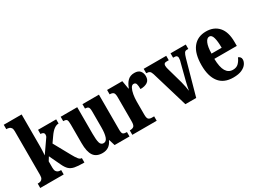

<svg xmlns="http://www.w3.org/2000/svg" viewBox="-49 -1375 2653 1999"><g transform="rotate(-30 1278.0 -375.0)"><path d="M13 0V-53H25Q34 -53 47 -57Q60 -61 69.5 -75Q79 -89 79 -118V-646Q79 -673 69 -686Q59 -699 46 -703Q33 -707 25 -707H13V-760H228V-378Q228 -360 227 -337.5Q226 -315 225 -295.5Q224 -276 223 -270L323 -414Q336 -430 337.5 -440.5Q339 -451 339 -457Q339 -470 327.5 -478Q316 -486 296 -486V-536H514V-486Q486 -486 458 -465.5Q430 -445 399 -400L355 -337L465 -138Q488 -96 505.5 -74.5Q523 -53 541 -53H544V0H533Q467 0 428 -8Q389 -16 365 -38.5Q341 -61 320 -106L256 -241L228 -196V-118Q228 -90 237.5 -76Q247 -62 259.5 -57.5Q272 -53 281 -53H295V0Z M759 10Q685 10 652 -38Q619 -86 619 -188V-413Q619 -456 610.5 -469.5Q602 -483 571 -483H568V-536H767V-215Q767 -142 777 -108Q787 -74 819 -74Q852 -74 866 -115.5Q880 -157 880 -227V-419Q880 -463 867.5 -473Q855 -483 833 -483H830V-536H1028V-116Q1028 -72 1041.5 -62.5Q1055 -53 1078 -53H1086V0H907L885 -72H881Q844 10 759 10Z M1120 0V-53H1124Q1152 -53 1168 -65.5Q1184 -78 1184 -125V-415Q1184 -459 1170 -471Q1156 -483 1129 -483H1126V-536H1309L1326 -437H1330Q1350 -491 1380 -519.5Q1410 -548 1459 -548Q1506 -548 1527 -522.5Q1548 -497 1548 -458Q1548 -412 1516.5 -391Q1485 -370 1432 -370Q1432 -411 1425.5 -432Q1419 -453 1395 -453Q1375 -453 1361 -426.5Q1347 -400 1340 -359.5Q1333 -319 1333 -277V-120Q1333 -76 1347 -64.5Q1361 -53 1385 -53H1413V0Z M1628 -435Q1619 -464 1606 -473.5Q1593 -483 1566 -483V-536H1837V-483H1811Q1791 -483 1783.5 -474.5Q1776 -466 1776 -452Q1776 -439 1778.5 -427.5Q1781 -416 1784 -406L1837 -218Q1854 -152 1860 -102Q1864 -122 1868.5 -147Q1873 -172 1880 -198L1930 -392Q1936 -411 1938.5 -424Q1941 -437 1941 -453Q1941 -466 1932.5 -474.5Q1924 -483 1905 -483H1889V-536H2072V-483H2052Q2035 -483 2024.5 -468Q2014 -453 2002 -410L1888 0H1758Z M2331 10Q2218 10 2162 -62Q2106 -134 2106 -265Q2106 -406 2162.5 -477.5Q2219 -549 2321 -549Q2416 -549 2470.5 -487.5Q2525 -426 2525 -307V-258H2255Q2257 -157 2285.5 -109.5Q2314 -62 2368 -62Q2411 -62 2436 -87.5Q2461 -113 2476 -149Q2489 -145 2499 -134Q2509 -123 2509 -105Q2509 -79 2491 -52.5Q2473 -26 2434 -8Q2395 10 2331 10ZM2379 -320Q2379 -397 2366.5 -441.5Q2354 -486 2325 -486Q2295 -486 2276.5 -443Q2258 -400 2257 -320Z"/></g></svg>

Font: Noto Serif Tamil ExtraCondensed ExtraBold
Style: Italic
Weight: 800
Width: 2
Italic angle: -12°
Designer: Indian Type Foundry, Tom Grace, and the Monotype Design Team
Foundry: Monotype Imaging Inc.
Version: Version 2.003; ttfautohint (v1.8.4.7-5d5b)